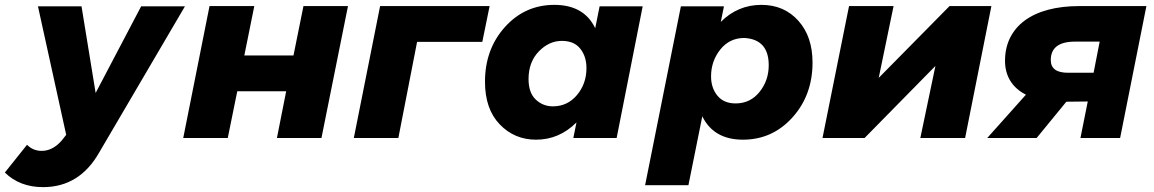

<svg xmlns="http://www.w3.org/2000/svg" viewBox="-105 -567 4744 789"><path d="M72 202Q-24 202 -85 142L6 28Q31 53 66 53Q112 53 149 10L167 -13L51 -541H230L288 -185L475 -541H655L303 59Q222 202 72 202Z M756 -542H940L899 -339H1101L1142 -542H1325L1216 0H1033L1071 -192H870L831 0H648Z M1457 -542H1907L1877 -395H1609L1532 0H1349Z M2098 7Q2009 7 1948.5 -56Q1888 -119 1888 -231Q1888 -365 1970 -456Q2052 -547 2173 -547Q2295 -547 2341 -451L2359 -541H2536L2429 0H2251L2264 -64Q2193 7 2098 7ZM2167 -130Q2227 -130 2266 -176.5Q2305 -223 2305 -287Q2305 -335 2279.5 -367Q2254 -399 2204 -399Q2151 -399 2109 -355.5Q2067 -312 2067 -242Q2067 -186 2096.5 -158Q2126 -130 2167 -130Z M2724 194H2546L2693 -541H2870L2857 -477Q2927 -547 3024 -547Q3117 -547 3175.5 -482Q3234 -417 3234 -310Q3234 -176 3151.5 -84.5Q3069 7 2948 7Q2828 7 2781 -89ZM2918 -142Q2978 -142 3016 -189Q3054 -236 3054 -299Q3054 -405 2954 -411Q2893 -411 2855 -363.5Q2817 -316 2817 -253Q2817 -206 2843 -174Q2869 -142 2918 -142Z M3384 -542H3567L3506 -247L3797 -542H3969L3861 0H3677L3739 -296L3448 0H3275Z M3952 0 4111 -178Q4069 -199 4047 -234.5Q4025 -270 4025 -317Q4025 -370 4046 -412Q4067 -454 4106.5 -483Q4146 -512 4202.5 -527Q4259 -542 4330 -542H4606L4498 0H4335L4365 -150L4277 -149L4155 0ZM4389 -268 4414 -396H4313Q4213 -396 4213 -320Q4213 -268 4284 -268Z"/></svg>

Font: Argentum Sans
Style: Bold Italic
Weight: 700
Italic angle: -11°
Designer: Julieta Ulanovsky (font), Cristiano Sobral (main changes and remaster)
Foundry: Julieta Ulanovsky (font), Cristiano Sobral (main changes and remaster)
Version: Version 2.007;June 15, 2022;FontCreator 14.0.0.2814 64-bit; 